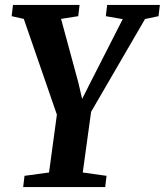

<svg xmlns="http://www.w3.org/2000/svg" viewBox="-20 -763 672 783"><path d="M74.5 0 80 -46 180 -59.5 212 -295.5 77 -686 27.5 -697 33 -743H304.5L299 -697L229 -686L299 -428L315 -359.5L349.5 -428L480.5 -685L411.5 -697L417 -743H632L626.5 -697L571.5 -685.5L351.5 -307L317.5 -59.5L414.5 -46L409 0Z"/></svg>

Font: Merriweather 24pt SemiCondensed
Style: Bold Italic
Weight: 700
Width: 4
Italic angle: -7.8°
Designer: Eben Sorkin
Foundry: Eben Sorkin
Version: Version 2.101